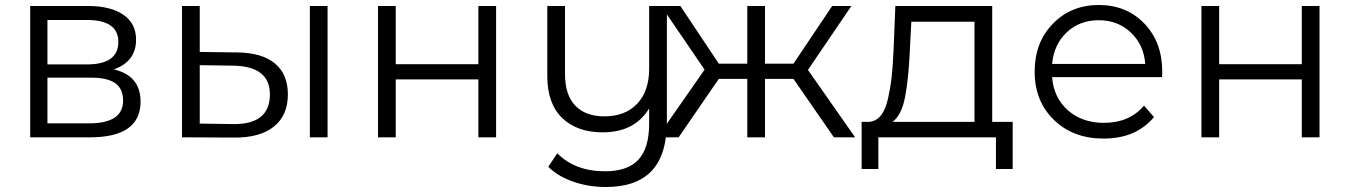

<svg xmlns="http://www.w3.org/2000/svg" viewBox="-20 -550 5406 769"><path d="M436 -272Q543 -247 543 -143Q543 0 340 0H101V-526H333Q423 -526 474 -491Q525 -456 525 -391Q525 -304 436 -272ZM170 -470V-292H328Q454 -292 454 -382Q454 -470 328 -470ZM337 -56Q473 -56 473 -147Q473 -194 442 -216.5Q411 -239 344 -239H170V-56Z M930 -340Q1029 -339 1081 -296Q1133 -253 1133 -172Q1133 -88 1077 -43Q1021 2 917 1L709 0V-526H780V-342ZM1221 0V-526H1292V0ZM913 -53Q1061 -51 1061 -172Q1061 -285 913 -287L780 -289V-55Z M1494 0V-526H1565V-293H1896V-526H1967V0H1896V-232H1565V0Z M2580 -526H2651V-64Q2651 70 2590 134.5Q2529 199 2406 199Q2337 199 2275.5 177.5Q2214 156 2176 118L2212 64Q2284 136 2403 136Q2494 136 2537 89.5Q2580 43 2580 -55V-116Q2522 -20 2394 -20Q2291 -20 2231.5 -77.5Q2172 -135 2172 -246V-526H2243V-253Q2243 -170 2284 -127Q2325 -84 2401 -84Q2484 -84 2532 -134.5Q2580 -185 2580 -275Z M3320 0 3158 -234H3044V0H2973V-234H2859L2698 0H2613L2802 -271L2628 -526H2705L2859 -295H2973V-526H3044V-295H3158L3313 -526H3390L3216 -270L3405 0Z M3954 -62H4036V127H3969V0H3498V127H3431V-62H3461Q3489 -64 3508 -87.5Q3527 -111 3537 -156.5Q3547 -202 3551.5 -244Q3556 -286 3559 -350L3566 -526H3954ZM3624 -346Q3619 -234 3605 -161.5Q3591 -89 3555 -62H3883V-463H3630Z M4635 -263Q4635 -249 4634 -241H4194Q4200 -159 4257 -108.5Q4314 -58 4401 -58Q4504 -58 4562 -127L4602 -81Q4530 5 4400 5Q4278 5 4201 -70Q4124 -145 4124 -263Q4124 -380 4197 -455Q4270 -530 4381 -530Q4492 -530 4563.5 -455.5Q4635 -381 4635 -263ZM4381 -469Q4304 -469 4252.5 -420.5Q4201 -372 4194 -294H4567Q4561 -371 4509 -420Q4457 -469 4381 -469Z M4792 0V-526H4863V-293H5194V-526H5265V0H5194V-232H4863V0Z"/></svg>

Font: mBank
Style: Regular
Weight: 400
Designer: Julieta Ulanovsky
Foundry: Julieta Ulanovsky
Version: Version 7.200;PS 007.200;hotconv 1.0.88;makeotf.lib2.5.64775